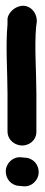

<svg xmlns="http://www.w3.org/2000/svg" viewBox="-20 -658 155 665"><path d="M0 -64C0 -40 17 -15 49 -14L59 -13C88 -9 114 -33 114 -62C114 -86 97 -111 65 -112L55 -113C26 -117 0 -93 0 -64ZM6 -204C6 -169 36 -154 57 -154C78 -154 106 -169 106 -202V-334C106 -408 99 -496 105 -564L107 -579C109 -592 105 -607 98 -617C67 -660 12 -629 6 -594V-574C-1 -499 6 -407 6 -334Z"/></svg>

Font: Stray Cat
Style: ExBlkCn
Weight: 1000
Version: Version 1.0